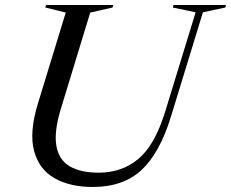

<svg xmlns="http://www.w3.org/2000/svg" viewBox="-20 -735 920 765"><path d="M222.5 -301.5Q194.5 -209 204.8 -153Q215 -97 258.5 -72Q302 -47 373 -47Q466 -47 531.8 -102.2Q597.5 -157.5 638.5 -291.5L759.5 -686L668.5 -705L671.5 -715H880.5L877.5 -705L788.5 -686L661.5 -271.5Q617 -126 544.2 -58Q471.5 10 349.5 10Q259 10 197.2 -25Q135.5 -60 115.8 -133.8Q96 -207.5 131 -322.5L242 -685L160.5 -705L163.5 -715H431.5L428.5 -705L339.5 -685Z"/></svg>

Font: Newsreader Display
Style: Italic
Weight: 400
Italic angle: -17°
Designer: Hugues Gentile
Foundry: Production Type
Version: Version 1.001